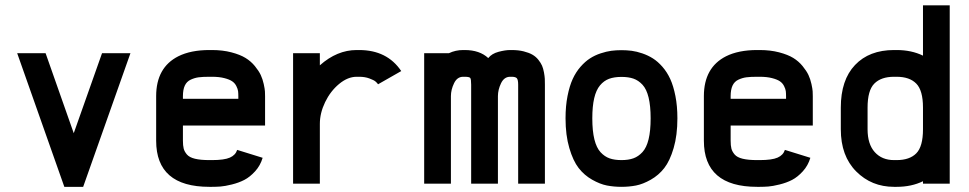

<svg xmlns="http://www.w3.org/2000/svg" viewBox="-20 -704 3714 736"><path d="M226.6 12.2 45.9 -500H154.8L262.7 -193.4L371.1 -500H480L298.8 12.2Z M792.5 -512.2Q833.5 -512.2 866.9 -503.4Q900.4 -494.6 921.1 -481.9Q941.9 -469.2 957 -450.7Q972.2 -432.1 979.5 -416.5Q986.8 -400.9 991 -381.8Q995.1 -362.8 995.6 -353.8Q996.1 -344.7 996.1 -335.4V-222.7H681.2V-164.6Q681.2 -146 684.1 -134.5Q687 -123 696.5 -111.8Q706.1 -100.6 727.3 -95.5Q748.5 -90.3 782.7 -90.3H792.5Q839.8 -90.3 861.3 -99.9Q882.8 -109.4 889.2 -129.4L986.8 -99.1Q978 -69.3 958 -47.4Q938 -25.4 916.7 -14.4Q895.5 -3.4 868.7 3.2Q841.8 9.8 825.4 11Q809.1 12.2 792.5 12.2H782.7Q578.6 12.2 578.6 -164.6V-335.4Q578.6 -445.3 663.6 -488.3Q711.4 -512.2 782.7 -512.2ZM782.7 -409.7Q757.3 -409.7 741.9 -407.7Q726.6 -405.8 711.2 -398.7Q695.8 -391.6 688.5 -376Q681.2 -360.4 681.2 -335.4V-325.2H893.6V-335.4Q893.6 -346.7 892.6 -354.7Q891.6 -362.8 886 -374Q880.4 -385.3 870.1 -392.3Q859.9 -399.4 840.1 -404.5Q820.3 -409.7 792.5 -409.7Z M1429.2 -380.9Q1425.8 -386.2 1419.4 -391.6Q1413.1 -397 1396 -403.3Q1378.9 -409.7 1356.9 -409.7H1347.2Q1313 -409.7 1279.8 -382.1Q1246.6 -354.5 1226.3 -312.5Q1206.1 -270.5 1206.1 -229.5V0H1103.5V-500H1206.1V-453.6Q1272 -512.2 1347.2 -512.2H1356.9Q1463.9 -512.2 1518.1 -431.6Z M1755.4 -409.7Q1732.4 -409.7 1720.5 -384.8Q1708.5 -359.9 1708.5 -335.4V0H1606V-500H1700.7Q1726.1 -512.2 1755.4 -512.2H1761.2Q1818.8 -512.2 1851.6 -481.4Q1865.2 -498.5 1891.1 -505.4Q1917 -512.2 1935.5 -512.2H1941.4Q1967.3 -512.2 1987.5 -507.1Q2007.8 -502 2021 -494.4Q2034.2 -486.8 2043.7 -474.9Q2053.2 -462.9 2057.9 -452.1Q2062.5 -441.4 2065.2 -426.5Q2067.9 -411.6 2068.4 -402.1Q2068.8 -392.6 2068.8 -379.4V0H1966.3V-379.4Q1966.3 -398.4 1961.2 -404.1Q1956.1 -409.7 1941.4 -409.7H1935.5Q1912.6 -409.7 1900.6 -384.8Q1888.7 -359.9 1888.7 -335.4V0H1786.1V-379.4Q1786.1 -400.9 1782.5 -405.3Q1778.8 -409.7 1761.2 -409.7Z M2576.7 -250.5Q2576.7 -185.5 2562.3 -136.5Q2547.9 -87.4 2526.4 -59.8Q2504.9 -32.2 2474.6 -15.1Q2444.3 2 2418 7.1Q2391.6 12.2 2362.3 12.2Q2333 12.2 2306.6 7.1Q2280.3 2 2250 -15.1Q2219.7 -32.2 2198.2 -59.8Q2176.8 -87.4 2162.4 -136.5Q2147.9 -185.5 2147.9 -250.5Q2147.9 -297.4 2155.5 -335.9Q2163.1 -374.5 2175.3 -401.1Q2187.5 -427.7 2205.3 -448Q2223.1 -468.3 2241.7 -480.2Q2260.3 -492.2 2282.5 -499.5Q2304.7 -506.8 2323.2 -509.3Q2341.8 -511.7 2362.3 -511.7Q2382.3 -511.7 2401.4 -509.3Q2420.4 -506.8 2442.4 -499.3Q2464.4 -491.7 2482.9 -480Q2501.5 -468.3 2519.3 -448Q2537.1 -427.7 2549.3 -401.1Q2561.5 -374.5 2569.1 -335.9Q2576.7 -297.4 2576.7 -250.5ZM2362.3 -409.2Q2334.5 -409.2 2314.7 -401.9Q2294.9 -394.5 2280 -376.7Q2265.1 -358.9 2257.8 -327.6Q2250.5 -296.4 2250.5 -250.5Q2250.5 -202.1 2258.5 -169.7Q2266.6 -137.2 2282.2 -120.4Q2297.9 -103.5 2316.9 -96.9Q2335.9 -90.3 2362.3 -90.3Q2389.2 -90.3 2408.2 -97.2Q2427.2 -104 2442.9 -121.1Q2458.5 -138.2 2466.3 -170.4Q2474.1 -202.6 2474.1 -250.5Q2474.1 -297.9 2466.3 -330.1Q2458.5 -362.3 2442.9 -379.2Q2427.2 -396 2408.2 -402.6Q2389.2 -409.2 2362.3 -409.2Z M2892.1 -512.2Q2933.1 -512.2 2966.6 -503.4Q3000 -494.6 3020.8 -481.9Q3041.5 -469.2 3056.6 -450.7Q3071.8 -432.1 3079.1 -416.5Q3086.4 -400.9 3090.6 -381.8Q3094.7 -362.8 3095.2 -353.8Q3095.7 -344.7 3095.7 -335.4V-222.7H2780.8V-164.6Q2780.8 -146 2783.7 -134.5Q2786.6 -123 2796.1 -111.8Q2805.7 -100.6 2826.9 -95.5Q2848.1 -90.3 2882.3 -90.3H2892.1Q2939.5 -90.3 2960.9 -99.9Q2982.4 -109.4 2988.8 -129.4L3086.4 -99.1Q3077.6 -69.3 3057.6 -47.4Q3037.6 -25.4 3016.4 -14.4Q2995.1 -3.4 2968.3 3.2Q2941.4 9.8 2925 11Q2908.7 12.2 2892.1 12.2H2882.3Q2678.2 12.2 2678.2 -164.6V-335.4Q2678.2 -445.3 2763.2 -488.3Q2811 -512.2 2882.3 -512.2ZM2882.3 -409.7Q2856.9 -409.7 2841.6 -407.7Q2826.2 -405.8 2810.8 -398.7Q2795.4 -391.6 2788.1 -376Q2780.8 -360.4 2780.8 -335.4V-325.2H2993.2V-335.4Q2993.2 -346.7 2992.2 -354.7Q2991.2 -362.8 2985.6 -374Q2980 -385.3 2969.7 -392.3Q2959.5 -399.4 2939.7 -404.5Q2919.9 -409.7 2892.1 -409.7Z M3305.7 -291.5V-208.5Q3305.7 -151.4 3333.3 -120.8Q3360.8 -90.3 3407.2 -90.3H3417Q3466.8 -90.3 3492.4 -116.2Q3518.1 -142.1 3518.1 -208.5V-291.5Q3518.1 -357.4 3492.4 -383.5Q3466.8 -409.7 3417 -409.7H3407.2Q3357.4 -409.7 3331.5 -383.5Q3305.7 -357.4 3305.7 -291.5ZM3407.2 -512.2H3417Q3474.1 -512.2 3518.1 -490.7V-683.6H3620.6V0H3518.1V-9.3Q3474.1 12.2 3417 12.2H3407.2Q3320.8 12.2 3262 -46.9Q3203.1 -106 3203.1 -208.5V-291.5Q3203.1 -397.5 3257.6 -454.8Q3312 -512.2 3407.2 -512.2Z"/></svg>

Font: Anka/Coder Condensed
Style: Bold
Weight: 700
Width: 4
Monospace: yes
Version: Version 001.100